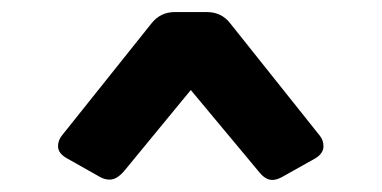

<svg xmlns="http://www.w3.org/2000/svg" viewBox="-20 -762 626 315"><path d="M266.6 -742.2Q266.6 -742.2 319.3 -742.2Q343.3 -742.2 357.4 -724.1L504.9 -539.1Q510.7 -531.7 510.7 -522Q510.7 -509.8 496.1 -501.5L442.9 -471.7Q434.1 -466.8 426.8 -466.8Q416 -466.8 406.2 -478.5Q406.2 -478.5 293 -614.3L184.1 -481.9Q171.9 -467.3 159.7 -467.3Q151.9 -467.3 144 -471.7L90.3 -502Q75.2 -510.3 75.2 -522Q75.2 -531.7 81.5 -539.6L228.5 -723.6Q243.2 -742.2 266.6 -742.2Z"/></svg>

Font: Simply Mono
Style: Bold
Weight: 700
Designer: Wojciech Kalinowski "wmk69" (wmk69@o2.pl)
Foundry: Wojciech Kalinowski "wmk69" (wmk69@o2.pl)
Version: Version 1.0.0